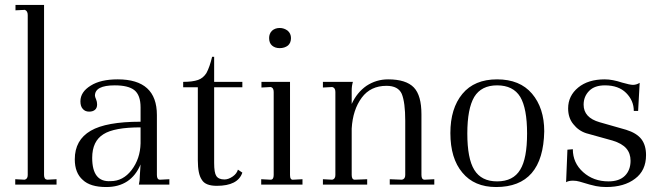

<svg xmlns="http://www.w3.org/2000/svg" viewBox="-20 -751 2684 781"><path d="M42 -22 80.1 -20Q92.8 -22.9 92.8 -39.1V-689.9Q92.8 -706.5 81.1 -710.9L43 -709V-731H159.2V-39.1Q159.2 -21.5 171.9 -20L210 -22V0H42Z M668.9 -22V0H544.9Q548.8 -16.1 548.8 -37.1L551.8 -82Q512.7 9.8 412.1 9.8Q347.2 9.8 316.9 -19Q284.2 -47.4 284.2 -103Q284.2 -181.6 349.1 -219.2Q412.1 -255.9 551.8 -255.9V-314Q551.8 -364.7 525.9 -384.8Q501 -403.8 446.8 -403.8Q366.2 -403.8 366.2 -361.8Q366.2 -357.4 371.1 -346.2Q375 -336.9 375 -326.2Q375 -311.5 366.2 -304.2Q357.4 -296.9 342.8 -296.9Q325.2 -296.9 315.9 -309.1Q307.1 -319.3 307.1 -338.9Q307.1 -377 349.1 -402.8Q389.2 -428.2 459 -428.2Q618.2 -428.2 618.2 -283.2V-39.1Q618.2 -20 630.9 -20ZM430.2 -14.2Q480.5 -14.2 515.1 -59.1Q550.3 -105 551.8 -168V-232.9Q444.3 -232.9 400.9 -205.1Q355 -176.8 355 -108.9Q355 -59.1 373.8 -35.4Q392.6 -11.7 430.2 -14.2Z M851.1 -418H965.8V-396H851.1V-87.9Q851.1 -48.3 859.9 -35.2Q869.1 -21 893.1 -21Q909.2 -21 926.8 -33.2Q943.4 -44.9 947.8 -61L965.8 -48.8Q947.8 4.9 861.8 4.9Q814.9 4.9 800.8 -20Q784.7 -43 784.7 -99.1V-396H725.1V-418Q763.2 -418 785.6 -425.8Q806.6 -433.1 819.8 -454.1Q833 -478.5 842.8 -520H851.1Z M1117.7 -637.2Q1135.7 -637.2 1150.4 -626Q1163.6 -614.3 1163.6 -596.2Q1163.6 -576.7 1151.4 -565.9Q1137.7 -555.2 1117.7 -555.2Q1098.6 -555.2 1086.4 -565.9Q1074.7 -576.2 1074.7 -596.2Q1074.7 -614.3 1086.4 -626Q1099.1 -637.2 1117.7 -637.2ZM1159.7 -39.1Q1159.7 -18.6 1172.4 -20L1210.4 -22V0H1042.5V-22L1080.6 -20Q1093.3 -20 1093.3 -39.1V-377Q1093.3 -394 1081.5 -397L1043.5 -395V-418H1159.7Z M1746.6 -22V0H1565.4V-22L1615.2 -20Q1628.4 -22.9 1628.4 -39.1V-259.8Q1628.4 -334 1614.3 -369.1Q1599.6 -401.9 1552.2 -401.9Q1487.3 -401.9 1451.7 -354Q1415 -304.7 1410.6 -228V-39.1Q1410.6 -20 1423.3 -20L1473.6 -22V0H1293.5V-22L1331.5 -20Q1344.2 -22.9 1344.2 -39.1V-377Q1344.2 -394 1331.5 -397L1293.5 -395V-418H1415.5Q1410.6 -401.9 1410.6 -382.8V-328.1Q1432.1 -375 1470.7 -401.9Q1510.7 -428.2 1558.6 -428.2Q1631.8 -428.2 1663.6 -395Q1694.3 -362.8 1694.3 -286.1V-39.1Q1694.3 -20 1707.5 -20Z M1812 -210Q1812 -310.1 1860.8 -369.1Q1909.7 -428.2 2002 -428.2Q2094.7 -428.2 2144 -370.1Q2193.8 -311.5 2193.8 -216.8Q2189.5 9.8 1998 9.8Q1909.2 9.8 1860.8 -48.8Q1812 -106.4 1812 -210ZM1880.9 -208Q1880.9 -106 1909.2 -60.1Q1938 -13.2 2002 -13.2Q2067.9 -13.2 2096.2 -61Q2124 -106 2124 -208Q2124 -310.1 2096.2 -356.9Q2067.4 -403.8 2002 -403.8Q1938 -403.8 1909.2 -356.9Q1880.9 -309.1 1880.9 -208Z M2288.1 -142.1 2310.1 -144Q2310.1 -88.4 2352.1 -50.8Q2394 -13.2 2455.1 -13.2Q2499 -13.2 2522 -36.1Q2544.9 -59.1 2544.9 -97.2Q2544.9 -127 2527.8 -147Q2510.3 -167.5 2471.7 -179.2L2364.7 -209Q2333 -219.2 2312 -246.1Q2291 -271.5 2291 -310.1Q2291 -361.3 2332 -395Q2372.6 -428.2 2439.9 -428.2Q2456.5 -428.2 2473.6 -424.8Q2491.7 -421.4 2510.7 -415Q2542.5 -405.8 2554.7 -405.8Q2568.8 -405.8 2582 -414.1L2575.7 -299.8H2558.1Q2558.1 -341.8 2526.9 -373Q2496.1 -403.8 2440.9 -403.8Q2398.9 -403.8 2377 -381.8Q2354 -358.9 2354 -325.2Q2354 -272.5 2418.9 -253.9L2526.9 -223.1Q2569.3 -210 2588.9 -185.1Q2607.9 -160.2 2607.9 -120.1Q2607.9 -57.1 2563 -23.9Q2519 9.8 2445.8 9.8Q2423.8 9.8 2403.8 5.9Q2385.3 2.4 2337.9 -12.2Q2324.7 -16.1 2311 -16.1Q2292.5 -16.1 2282.7 -9.8Z"/></svg>

Font: Unna Light
Style: Regular
Weight: 300
Designer: Jorge de Buen Unna
Foundry: Omnibus-Type
Version: Version 2.007;PS 002.007;hotconv 1.0.88;makeotf.lib2.5.64775